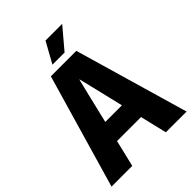

<svg xmlns="http://www.w3.org/2000/svg" viewBox="-252 -1030 1156 1156"><g transform="rotate(-45 326.0 -451.5)"><path d="M218 -728H434.7L645.8 0H469.2L353 -486.3L327.2 -591.8H325.3L299.5 -486.3L183.3 0H6.7ZM243.8 -301.8H409.5L438.2 -170.5H214.5ZM274.3 -770.7 347.5 -903H489.5L377.7 -770.7Z"/></g></svg>

Font: Murecho Thin
Style: Regular
Weight: 100
Designer: Neil Summerour
Foundry: Positype
Version: Version 1.010